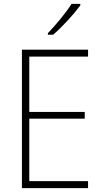

<svg xmlns="http://www.w3.org/2000/svg" viewBox="-20 -970 530 990"><path d="M394 -942V-950H349C320 -904 270 -844 227 -799V-791H254C301 -831 361 -897 394 -942ZM434 0V-36H131V-358H417V-393H131V-678H434V-714H93V0Z"/></svg>

Font: Noto Sans Myanmar UI SemiCondensed ExtraLight
Style: Regular
Weight: 200
Width: 4
Designer: Monotype Design Team
Foundry: Monotype Imaging Inc.
Version: Version 2.103